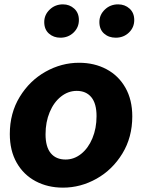

<svg xmlns="http://www.w3.org/2000/svg" viewBox="-20 -848 656 881"><path d="M25 -233Q25 -329 70.5 -403.5Q116 -478 189 -519Q262 -560 343 -560Q413 -560 468.5 -530.5Q524 -501 555.5 -445.5Q587 -390 587 -314Q587 -218 541.5 -143.5Q496 -69 423 -28Q350 13 269 13Q199 13 143.5 -16.5Q88 -46 56.5 -101.5Q25 -157 25 -233ZM423 -315Q423 -373 399 -402Q375 -431 332 -431Q293 -431 260 -405Q227 -379 208 -333.5Q189 -288 189 -232Q189 -174 213 -145Q237 -116 281 -116Q320 -116 352.5 -142Q385 -168 404 -213.5Q423 -259 423 -315ZM183 -747Q183 -780 208 -804Q233 -828 269 -828Q299 -828 320.5 -808.5Q342 -789 342 -756Q342 -722 317.5 -698.5Q293 -675 257 -675Q226 -675 204.5 -694Q183 -713 183 -747ZM436 -747Q436 -780 461 -804Q486 -828 522 -828Q553 -828 574.5 -808.5Q596 -789 596 -756Q596 -722 571.5 -698.5Q547 -675 511 -675Q479 -675 457.5 -694Q436 -713 436 -747Z"/></svg>

Font: Nebula Sans Bold
Style: Regular
Weight: 700
Italic angle: -9°
Designer: Paul D. Hunt for Adobe (as Source Sans)
Foundry: Nebula Entertainment & Broadcasting LLC
Version: Version 1.010